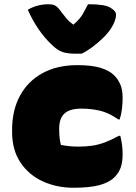

<svg xmlns="http://www.w3.org/2000/svg" viewBox="-20 -871 640 905"><path d="M365 -618H336Q299 -618 275.5 -625.5Q252 -633 223 -661Q155 -726 111 -825Q155 -851 210 -851Q231 -851 243 -843Q255 -835 271 -812Q282 -797 293.5 -783.5Q305 -770 325 -755H326Q357 -781 370.5 -805.5Q384 -830 395 -851H401Q473 -851 500 -835Q527 -819 527 -802Q527 -789 521.5 -773Q516 -757 504 -738Q490 -716 465.5 -692Q441 -668 414.5 -648.5Q388 -629 365 -618ZM345 -564Q412 -564 454.5 -551Q497 -538 519 -515Q537 -497 547.5 -472Q558 -447 558 -409Q558 -386 555 -359Q552 -332 544 -308H538Q492 -340 450.5 -349.5Q409 -359 364 -359Q309 -359 284 -336Q259 -313 259 -266V-258Q259 -239 261 -221.5Q263 -204 267 -188Q287 -184 307 -182Q327 -180 349 -180Q387 -180 416 -184.5Q445 -189 474.5 -200Q504 -211 541 -231H547Q558 -187 558 -145Q558 -107 549 -81.5Q540 -56 520 -36Q495 -11 449 1.5Q403 14 326 14Q248 14 182 -16Q116 -46 76.5 -105Q37 -164 37 -249V-259Q37 -351 74 -419.5Q111 -488 180 -526Q249 -564 345 -564Z"/></svg>

Font: Recursive Mn Csl St XBk
Style: Regular
Weight: 1000
Monospace: yes
Version: Version 1.079;hotconv 1.0.112;makeotfexe 2.5.65598; ttfautoh